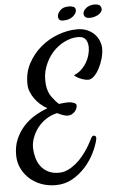

<svg xmlns="http://www.w3.org/2000/svg" viewBox="-97 -922 719 1149"><g transform="rotate(-5 263.0 -347.5)"><path d="M190.4 181.6Q144.5 181.6 105 167Q65.4 152.3 35.6 126Q5.9 99.6 -11.7 64Q-29.3 28.3 -30.3 -13.7Q-31.2 -68.4 -13.2 -111.3Q4.9 -154.3 34.7 -187.5Q64.5 -220.7 102.5 -243.7Q140.6 -266.6 180.7 -281.2Q159.2 -293 140.1 -309.6Q121.1 -326.2 106.4 -346.7Q91.8 -367.2 83 -389.6Q74.2 -412.1 74.2 -434.6Q72.3 -502.9 102.1 -558.6Q131.8 -614.3 178.7 -653.8Q225.6 -693.4 283.7 -714.8Q341.8 -736.3 397.5 -736.3Q434.6 -736.3 460.9 -724.1Q487.3 -711.9 503.9 -693.8Q520.5 -675.8 528.8 -654.8Q537.1 -633.8 538.1 -616.2Q539.1 -584 529.8 -550.8Q520.5 -517.6 506.3 -490.7Q492.2 -463.9 474.6 -446.8Q457 -429.7 440.4 -429.7Q427.7 -429.7 414.1 -433.6Q402.3 -436.5 386.7 -443.4Q371.1 -450.2 355.5 -463.9Q380.9 -473.6 400.4 -491.7Q419.9 -509.8 433.1 -532.2Q446.3 -554.7 452.6 -578.6Q459 -602.5 459 -624Q458 -655.3 444.3 -672.4Q430.7 -689.5 400.4 -689.5Q359.4 -689.5 318.4 -669.4Q277.3 -649.4 245.6 -613.8Q213.9 -578.1 195.8 -528.8Q177.7 -479.5 183.6 -421.9Q188.5 -377.9 210.4 -347.7Q232.4 -317.4 252 -300.8Q267.6 -302.7 281.2 -304.2Q294.9 -305.7 306.6 -305.7Q323.2 -305.7 339.8 -299.8Q356.4 -293.9 356.4 -283.2Q356.4 -275.4 353 -265.6Q349.6 -255.9 341.8 -247.1Q334 -238.3 323.2 -232.4Q312.5 -226.6 297.9 -226.6Q286.1 -226.6 269.5 -232.4Q252.9 -238.3 236.3 -247.1Q199.2 -239.3 168.9 -219.2Q138.7 -199.2 117.7 -171.9Q96.7 -144.5 85 -112.3Q73.2 -80.1 74.2 -49.8Q75.2 -21.5 83 7.3Q90.8 36.1 107.4 58.6Q124 81.1 150.9 95.2Q177.7 109.4 215.8 109.4Q244.1 109.4 270 97.2Q295.9 85 318.4 66.4Q340.8 47.9 359.4 25.4Q377.9 2.9 391.6 -18.6Q405.3 -40 414.6 -57.6Q423.8 -75.2 427.7 -83Q430.7 -88.9 436 -91.8Q441.4 -94.7 446.8 -93.3Q452.1 -91.8 455.1 -85.9Q458 -80.1 455.1 -68.4Q447.3 -33.2 425.8 10.3Q404.3 53.7 370.6 91.8Q336.9 129.9 291.5 155.8Q246.1 181.6 190.4 181.6ZM482.4 -797.9Q461.9 -797.9 453.6 -805.7Q445.3 -813.5 445.3 -827.1Q445.3 -835.9 451.2 -844.7Q457 -853.5 466.3 -860.4Q475.6 -867.2 487.8 -871.1Q500 -875 512.7 -875Q537.1 -875 546.4 -866.7Q555.7 -858.4 555.7 -844.7Q555.7 -834 548.3 -825.2Q541 -816.4 530.3 -810.5Q519.5 -804.7 506.8 -801.3Q494.1 -797.9 482.4 -797.9ZM401.4 -850.6Q401.4 -832 379.4 -814Q357.4 -795.9 321.3 -795.9Q302.7 -795.9 296.9 -804.2Q291 -812.5 291 -821.3Q291 -839.8 308.6 -858.4Q326.2 -877 360.4 -877Q376 -877 388.7 -872.1Q401.4 -867.2 401.4 -850.6Z"/></g></svg>

Font: Satisfy
Style: Regular
Weight: 400
Designer: Font Diner, Inc
Foundry: Font Diner, Inc
Version: Version 1.000